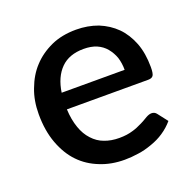

<svg xmlns="http://www.w3.org/2000/svg" viewBox="-99 -619 730 726"><g transform="rotate(-20 265.5 -255.5)"><path d="M146.5 -312.5H399.9Q399.9 -339.4 392.6 -362.8Q384.8 -384.8 369.6 -403.3Q355 -420.9 332.5 -430.7Q310.5 -439.9 280.8 -439.9Q222.2 -439.9 189 -406.7Q155.3 -373 146.5 -312.5ZM471.2 -246.6H143.6Q145.5 -204.6 157.2 -171.4Q168 -140.1 188 -118.7Q208 -96.7 233.9 -87.4Q260.3 -77.1 293.5 -77.1Q324.7 -77.1 348.1 -84.5Q366.2 -89.4 388.2 -100.6Q399.4 -106 417 -116.7Q429.2 -123.5 439 -123.5Q451.7 -123.5 459 -113.3L489.3 -74.2Q471.2 -52.7 446.3 -36.1Q423.8 -21 395.5 -11.2Q364.3 0 339.8 2.9Q311.5 7.3 284.7 7.3Q230.5 7.3 186.5 -10.7Q140.1 -28.8 107.9 -62.5Q75.7 -95.7 56.2 -147.9Q37.1 -199.2 37.1 -265.6Q37.1 -320.3 54.2 -364.3Q71.8 -412.1 102.1 -444.3Q132.3 -477.5 178.2 -498.5Q221.7 -518.1 278.8 -518.1Q325.2 -518.1 366.2 -502.9Q406.7 -486.3 435.1 -458Q463.4 -429.7 480.5 -386.2Q496.6 -343.8 496.6 -288.6Q496.6 -263.2 491.2 -254.9Q485.8 -246.6 471.2 -246.6Z"/></g></svg>

Font: Lato-SemiBold
Style: Regular
Weight: 500
Designer: Lukasz Dziedzic with Adam Twardoch and Botio Nikoltchev
Foundry: tyPoland Lukasz Dziedzic
Version: ""